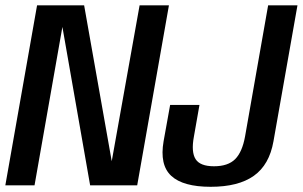

<svg xmlns="http://www.w3.org/2000/svg" viewBox="-40 -695 1136 720"><path d="M-20 0 99 -675H275.5L379 -90.5L483.5 -675H593.5L474.5 0H298L194 -594L89.5 0ZM750 5.5Q646.5 5.5 602.2 -35.5Q558 -76.5 573.5 -165.5L598 -301.5H708L687 -182Q676.5 -125 693.5 -98.2Q710.5 -71.5 762.5 -71.5Q815 -71.5 841.8 -98.2Q868.5 -125 879 -183.5L965.5 -675H1075.5L985.5 -165Q970 -77 912 -35.8Q854 5.5 750 5.5Z"/></svg>

Font: Anybody Medium
Style: Italic
Weight: 500
Italic angle: -10°
Designer: Tyler Finck
Foundry: Etcetera Type Company
Version: Version 1.010; ttfautohint (v1.8.3) -l 8 -r 50 -G 200 -x 14 